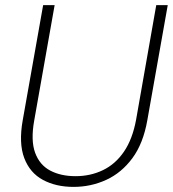

<svg xmlns="http://www.w3.org/2000/svg" viewBox="-20 -720 677 752"><path d="M268 12Q199 12 148 -15.5Q97 -43 75 -101Q53 -159 69 -249L149 -700H194L114 -248Q100 -170 117.5 -122Q135 -74 176.5 -52Q218 -30 276 -30Q334 -30 383 -53.5Q432 -77 465.5 -126Q499 -175 513 -251L592 -700H637L557 -249Q541 -158 498.5 -100.5Q456 -43 396 -15.5Q336 12 268 12Z"/></svg>

Font: DM Sans 10pt ExtraLight
Style: Italic
Weight: 250
Italic angle: -10°
Version: Version 4.004;gftools[0.9.30]